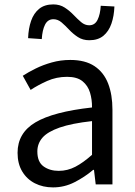

<svg xmlns="http://www.w3.org/2000/svg" viewBox="-20 -825 603 859"><path d="M217.2 13.4Q171.9 13.4 136.1 -4.9Q100.2 -23.2 79.4 -57.9Q58.6 -92.5 58.6 -141.3Q58.6 -230.1 138.5 -277.5Q218.3 -325 391.7 -344.2Q392.1 -379.4 382.8 -410.5Q373.5 -441.7 349.2 -461.5Q324.9 -481.3 280 -481.3Q232.6 -481.3 191.1 -462.8Q149.7 -444.3 117 -422.7L81.9 -486Q107 -502.3 139.8 -518.5Q172.6 -534.7 211.9 -545.7Q251.1 -556.8 294.5 -556.8Q361.2 -556.8 402.8 -529.1Q444.3 -501.4 463.7 -451.5Q483.1 -401.6 483.1 -334V0H408.2L400.5 -64.9H396.7Q358.6 -32.7 313.3 -9.7Q267.9 13.4 217.2 13.4ZM242.8 -60.6Q282 -60.6 317.3 -79Q352.5 -97.4 391.7 -132.4V-283.2Q300.7 -273.1 246.8 -254.3Q193 -235.5 170 -209.1Q147.1 -182.6 147.1 -147.4Q147.1 -100.4 174.9 -80.5Q202.6 -60.6 242.8 -60.6ZM379.6 -645Q350.1 -645 328.5 -659.2Q306.9 -673.3 289.4 -692Q271.9 -710.7 255.3 -724.9Q238.7 -739 218.9 -739Q193.8 -739 181.5 -714.7Q169.3 -690.5 166.9 -650.1L105.7 -654.3Q107.3 -697.6 119.1 -731.7Q131 -765.9 155.3 -785.6Q179.7 -805.3 218.2 -805.3Q247.7 -805.3 269.5 -791.1Q291.3 -777 308.8 -758.6Q326.3 -740.2 342.9 -726.1Q359.5 -711.9 379.2 -711.9Q404.4 -711.9 416.4 -736.2Q428.5 -760.5 430.7 -799.2L491.9 -796Q490.3 -753.3 478.5 -719.2Q466.8 -685.1 442.7 -665Q418.5 -645 379.6 -645Z"/></svg>

Font: Noto Sans TC
Style: Regular
Weight: 100
Designer: Ryoko NISHIZUKA 西塚涼子 (kana, bopomofo & ideographs); Paul D. Hunt (Latin, Greek & Cyrillic); Sandoll Communications 산돌커뮤니
Foundry: Adobe
Version: Version 2.004;hotconv 1.0.118;makeotfexe 2.5.65603